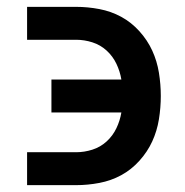

<svg xmlns="http://www.w3.org/2000/svg" viewBox="-20 -540 540 560"><path d="M59 0V-96H202Q226 -96 249.5 -103.5Q273 -111 291 -127.5Q309 -144 319.5 -166Q330 -188 334 -212H130V-308H334Q330 -332 319.5 -354Q309 -376 291 -392.5Q273 -409 249.5 -416.5Q226 -424 202 -424H59V-520H202Q236 -520 270 -513.5Q304 -507 333.5 -491Q363 -475 386.5 -449Q410 -423 424 -392.5Q438 -362 443.5 -328Q449 -294 449 -260Q449 -226 443.5 -192Q438 -158 424 -127.5Q410 -97 386.5 -71Q363 -45 333.5 -29Q304 -13 270 -6.5Q236 0 202 0Z"/></svg>

Font: Iosevka Algr
Style: Bold
Weight: 700
Monospace: yes
Designer: Belleve Invis
Foundry: Belleve Invis
Version: Version 26.0.2; ttfautohint (v1.8.3)